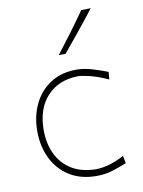

<svg xmlns="http://www.w3.org/2000/svg" viewBox="-88 -840 678 910"><g transform="rotate(-10 251.0 -385.0)"><path d="M304 9Q226.5 9 172.5 -25.2Q118.5 -59.5 90.2 -117.8Q62 -176 62 -248Q62 -320.5 90 -378.5Q118 -436.5 170.2 -470.2Q222.5 -504 295 -504Q332 -504 373.8 -491.2Q415.5 -478.5 444 -467L441 -431Q393 -453 354.2 -462.5Q315.5 -472 296 -472Q203 -470 148 -410.5Q93 -351 93 -248Q93 -185 116.2 -134.8Q139.5 -84.5 186.2 -54.5Q233 -24.5 304 -23Q366.5 -23 442 -63L449 -27Q423 -16.5 385.2 -3.8Q347.5 9 304 9ZM225 -586Q262 -634 297.8 -682Q333.5 -730 367 -778L413 -779Q375.5 -730.5 336.8 -682.8Q298 -635 258 -587Z"/></g></svg>

Font: Commissioner Flair Thin
Style: Regular
Weight: 100
Designer: Kostas Bartsokas
Foundry: Kostas Bartsokas
Version: Version 1.000; ttfautohint (v1.8.3)